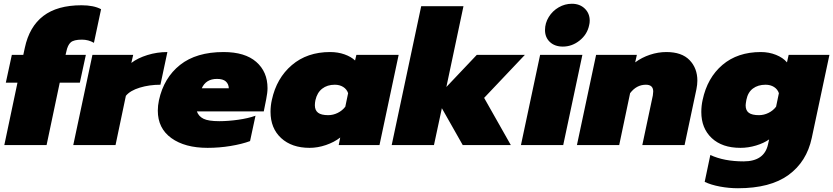

<svg xmlns="http://www.w3.org/2000/svg" viewBox="-20 -772 4435 1022"><path d="M73 -332H11L43 -480H104L112 -517Q136 -630 210.5 -687Q285 -744 414 -744Q479 -744 518 -723L480 -544Q451 -561 416 -561Q373 -561 356.5 -546.5Q340 -532 333 -497L329 -480H437L405 -332H298L228 0H3Z M472 -480H689L679 -437Q713 -463 764.5 -479Q816 -495 871 -495L834 -321Q775 -321 724 -305.5Q673 -290 650 -262L595 0H370Z M820 -183Q820 -210 826 -238Q852 -358 938.5 -426.5Q1025 -495 1170 -495Q1284 -495 1344 -442.5Q1404 -390 1404 -303Q1404 -279 1397 -244L1384 -179H1028Q1037 -153 1063 -140Q1089 -127 1147 -127Q1194 -127 1247.5 -134.5Q1301 -142 1340 -156L1311 -21Q1268 -5 1207.5 5Q1147 15 1085 15Q964 15 892 -37Q820 -89 820 -183ZM1198 -302Q1197 -325 1182 -338.5Q1167 -352 1135 -352Q1076 -352 1054 -302Z M1420 -177Q1420 -209 1427 -240Q1452 -356 1533.5 -425.5Q1615 -495 1737 -495Q1779 -495 1814 -482.5Q1849 -470 1870 -450L1877 -480H2102L2000 0H1783L1791 -40Q1759 -15 1715 0Q1671 15 1628 15Q1533 15 1476.5 -37Q1420 -89 1420 -177ZM1818 -204 1833 -276Q1826 -297 1807 -309Q1788 -321 1762 -321Q1722 -321 1695 -300Q1668 -279 1659 -239Q1656 -224 1656 -212Q1656 -185 1673 -172Q1690 -159 1727 -159Q1753 -159 1777.5 -171Q1802 -183 1818 -204Z M2222 -739H2447L2356 -309L2518 -480H2774L2557 -251L2699 0H2443L2332 -196L2290 0H2065Z M2881 -612Q2881 -649 2901 -681.5Q2921 -714 2954 -733Q2987 -752 3024 -752Q3066 -752 3092.5 -726.5Q3119 -701 3119 -662Q3119 -650 3116 -638Q3106 -589 3065.5 -556.5Q3025 -524 2976 -524Q2933 -524 2907 -548.5Q2881 -573 2881 -612ZM2855 -480H3080L2978 0H2753Z M3153 -480H3370L3361 -440Q3396 -466 3439.5 -480.5Q3483 -495 3527 -495Q3609 -495 3650.5 -452Q3692 -409 3692 -343Q3692 -322 3687 -297L3624 0H3399L3455 -264Q3457 -280 3457 -285Q3457 -321 3418 -321Q3368 -321 3334 -276L3276 0H3051Z M3731 196 3761 53Q3834 87 3938 87Q4048 87 4068 -3L4074 -30Q4046 -10 4004.5 2.5Q3963 15 3921 15Q3824 15 3768.5 -37Q3713 -89 3713 -176Q3713 -209 3720 -240Q3745 -358 3825.5 -426.5Q3906 -495 4030 -495Q4073 -495 4110.5 -480Q4148 -465 4169 -440L4178 -480H4395L4301 -38Q4274 89 4177 159.5Q4080 230 3908 230Q3860 230 3812 221Q3764 212 3731 196ZM4111 -204 4126 -276Q4119 -297 4100 -309Q4081 -321 4055 -321Q4015 -321 3988 -301Q3961 -281 3953 -241Q3949 -219 3949 -211Q3949 -184 3966 -171.5Q3983 -159 4020 -159Q4046 -159 4070.5 -171Q4095 -183 4111 -204Z"/></svg>

Font: Prompt Black
Style: Italic
Weight: 900
Italic angle: -12°
Designer: Katatrad Team
Foundry: CadsonDemak
Version: Version 1.001